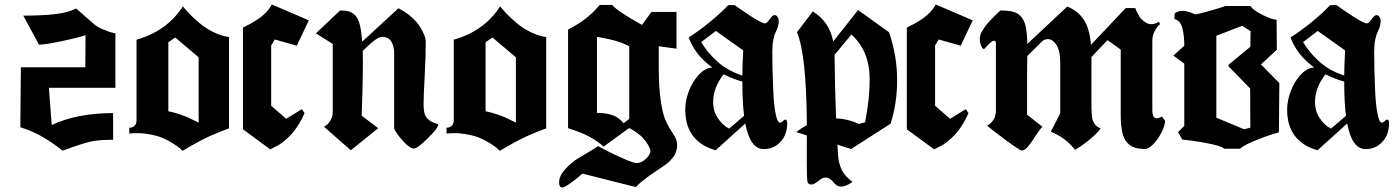

<svg xmlns="http://www.w3.org/2000/svg" viewBox="-20 -664 6242 857"><path d="M73.2 -363.8 70.8 -96.2Q132.3 -76.7 182.1 -45.9Q204.1 -32.2 223.4 -18.6Q242.7 -4.9 251 2L258.8 8.8Q350.6 -24.9 386.2 -32.5Q421.9 -40 484.9 -40V-159.2Q324.2 -159.2 210.9 -106L198.2 -272H495.1V-515.1Q487.8 -516.6 476.3 -519.5Q464.8 -522.5 439.2 -533.2Q413.6 -543.9 399.9 -556.2L319.8 -626Q281.7 -606.9 223.4 -600.6Q165 -594.2 84 -594.2L153.8 -464.8Q181.2 -464.8 250 -479Q318.8 -493.2 361.8 -506.8L360.8 -363.8Z M866.7 -408.2 762.2 -496.6 731.4 -475.6V-167.5Q757.8 -162.1 782 -153.8Q806.2 -145.5 819.3 -139.6Q832.5 -133.8 847.7 -126Q862.8 -118.2 866.7 -116.7ZM589.4 -126.5V-486.8Q725.6 -525.4 796.4 -635.7Q809.1 -619.6 825.7 -602.3Q842.3 -585 869.4 -561.8Q896.5 -538.6 931.4 -521.2Q966.3 -503.9 1002 -498.5V-90.8Q999 -89.8 986.3 -85.2Q973.6 -80.6 969.2 -78.6Q964.8 -76.7 952.4 -71.8Q939.9 -66.9 932.4 -63.5Q924.8 -60.1 911.6 -54.2Q898.4 -48.3 887 -42.2Q875.5 -36.1 860.6 -28.3Q845.7 -20.5 829.3 -11Q813 -1.5 794.9 9.3Q788.6 2.9 781 -3.7Q773.4 -10.3 750 -25.1Q726.6 -40 701.4 -50Q676.3 -60.1 637 -66.2Q597.7 -72.3 557.1 -67.9V-93.8Q571.3 -93.8 580.3 -102.5Q589.4 -111.3 589.4 -126.5Z M1064.5 -86.9V-541Q1097.2 -556.6 1121.8 -572.3Q1146.5 -587.9 1158.9 -600.1Q1171.4 -612.3 1178.7 -621.6Q1186 -630.9 1189.2 -637.2Q1192.4 -643.6 1193.4 -644L1358.4 -573.2L1304.7 -460L1206.5 -487.8L1190.4 -460.9V-191.9L1257.3 -133.8L1327.6 -176.8L1339.4 -159.2Q1326.2 -128.4 1309.3 -102.5Q1292.5 -76.7 1277.1 -60.8Q1261.7 -44.9 1245.6 -32.2Q1229.5 -19.5 1218.3 -13.7Q1207 -7.8 1197.5 -3.2Q1188 1.5 1186.5 2.9Z M1880.4 -480Q1880.4 -413.6 1875.5 -323Q1870.6 -232.4 1870.6 -199.2Q1870.6 -174.3 1874.8 -158.4Q1878.9 -142.6 1889.4 -133.1Q1899.9 -123.5 1908.2 -119.6Q1916.5 -115.7 1934.1 -109.9Q1936 -109.4 1936 -106.9Q1936 -92.8 1889.6 -46.9Q1843.3 -1 1827.6 -1Q1809.1 -1 1779.1 -34.4Q1749 -67.9 1739.3 -89.8V-430.2Q1739.3 -440.4 1737.1 -450.7Q1734.9 -460.9 1729.7 -472.9Q1724.6 -484.9 1713.1 -492.2Q1701.7 -499.5 1685.5 -499.5Q1661.1 -499.5 1599.1 -436.5Q1601.6 -344.7 1594.2 -147.9L1668 -91.8L1545.9 6.8L1426.3 -98.1L1429.2 -99.6Q1432.1 -101.6 1433.8 -102.8Q1435.5 -104 1439 -106.9Q1442.4 -109.9 1445.1 -112.8Q1447.8 -115.7 1450.9 -119.9Q1454.1 -124 1456.5 -129.2Q1459 -134.3 1461.2 -140.1Q1463.4 -146 1464.4 -153.3Q1465.3 -160.6 1465.3 -168.9V-467.8L1390.1 -515.1L1498 -617.2Q1522.9 -617.2 1538.1 -612.8Q1553.2 -608.4 1566.4 -594.2Q1579.6 -580.1 1586.4 -552Q1593.3 -523.9 1596.7 -478L1758.3 -627Q1791.5 -610.4 1816.9 -587.6Q1842.3 -564.9 1855.2 -543.7Q1868.2 -522.5 1874.3 -506.1Q1880.4 -489.7 1880.4 -480Z M2282.7 -408.2 2178.2 -496.6 2147.5 -475.6V-167.5Q2173.8 -162.1 2198 -153.8Q2222.2 -145.5 2235.4 -139.6Q2248.5 -133.8 2263.7 -126Q2278.8 -118.2 2282.7 -116.7ZM2005.4 -126.5V-486.8Q2141.6 -525.4 2212.4 -635.7Q2225.1 -619.6 2241.7 -602.3Q2258.3 -585 2285.4 -561.8Q2312.5 -538.6 2347.4 -521.2Q2382.3 -503.9 2418 -498.5V-90.8Q2415 -89.8 2402.3 -85.2Q2389.6 -80.6 2385.3 -78.6Q2380.9 -76.7 2368.4 -71.8Q2356 -66.9 2348.4 -63.5Q2340.8 -60.1 2327.6 -54.2Q2314.5 -48.3 2303 -42.2Q2291.5 -36.1 2276.6 -28.3Q2261.7 -20.5 2245.4 -11Q2229 -1.5 2210.9 9.3Q2204.6 2.9 2197 -3.7Q2189.5 -10.3 2166 -25.1Q2142.6 -40 2117.4 -50Q2092.3 -60.1 2053 -66.2Q2013.7 -72.3 1973.1 -67.9V-93.8Q1987.3 -93.8 1996.3 -102.5Q2005.4 -111.3 2005.4 -126.5Z M2822.3 64Q2842.8 64 2863 44.9Q2883.3 25.9 2883.3 8.3Q2883.3 4.9 2881.3 0Q2873.5 -18.6 2861.1 -34.7Q2848.6 -50.8 2836.4 -60.8Q2824.2 -70.8 2813.2 -78.1Q2802.2 -85.4 2795.4 -88.9L2788.6 -91.8V-92.8L2674.3 -9.8Q2654.8 -26.9 2632.1 -41.3Q2609.4 -55.7 2590.1 -64.2Q2570.8 -72.8 2554.4 -78.6Q2538.1 -84.5 2527.3 -87.9Q2516.6 -91.3 2515.6 -91.8V-532.2Q2543.5 -546.4 2567.6 -562.3Q2591.8 -578.1 2607.2 -591.6Q2622.6 -605 2633.3 -616Q2644 -627 2650.1 -634.3Q2656.2 -641.6 2656.7 -642.1H2712.4Q2735.4 -613.8 2845.7 -552.7L2887.7 -610.8H2999.5V-446.8L2920.4 -457.5V-361.3Q2920.4 -276.4 2929 -217Q2937.5 -157.7 2949.5 -129.9Q2961.4 -102.1 2973.4 -84.2Q2985.4 -66.4 2993.9 -50.8Q3002.4 -35.2 3002.4 -14.6Q3002.4 13.7 2985.4 36.6Q2968.3 59.6 2945.1 74.7Q2921.9 89.8 2883.5 116.7Q2845.2 143.6 2817.4 170.9L2579.6 110.8Q2571.8 117.7 2559.8 127.9Q2547.9 138.2 2523.4 155.5Q2499 172.9 2490.2 172.9Q2475.6 172.9 2475.6 149.9Q2475.6 121.6 2502.2 91.8Q2528.8 62 2560.5 42.7Q2592.3 23.4 2619.9 7.3Q2647.5 -8.8 2648.4 -12.2Q2664.1 -3.9 2688.2 8.8Q2712.4 21.5 2759.8 42.7Q2807.1 64 2822.3 64ZM2788.6 -133.3V-457Q2775.9 -464.4 2759.5 -470.9Q2743.2 -477.5 2728.3 -481.7Q2713.4 -485.8 2698 -489.3Q2682.6 -492.7 2671.9 -494.6Q2661.1 -496.6 2652.8 -498L2644.5 -499V-160.2Q2730.5 -160.2 2762.7 -113.8Z M3159.7 -362.8Q3083 -417.5 3053.7 -497.1Q3097.2 -523.9 3147.9 -565.4Q3198.7 -606.9 3230.5 -641.1H3259.3Q3263.7 -637.7 3271.5 -632.3Q3279.3 -627 3299.8 -612.8Q3320.3 -598.6 3337.2 -587.9Q3354 -577.1 3371.1 -568.4Q3388.2 -559.6 3394.5 -559.6Q3402.3 -559.6 3415.5 -578.1Q3428.7 -596.7 3437 -596.7Q3445.3 -596.7 3450.7 -588.6Q3456.1 -580.6 3456.1 -570.8Q3456.1 -557.1 3451.7 -543.5Q3447.3 -529.8 3441.7 -519Q3436 -508.3 3431.6 -486.1Q3427.2 -463.9 3427.2 -434.6Q3427.2 -397 3428 -360.4Q3428.7 -323.7 3431.4 -260.3Q3434.1 -196.8 3441.9 -157Q3449.7 -117.2 3461.4 -116.2Q3466.3 -116.2 3474.1 -123.3Q3481.9 -130.4 3485.4 -130.4Q3493.7 -130.4 3493.7 -111.8Q3493.7 -85 3483.2 -60.1Q3472.7 -35.2 3448 -16.8Q3423.3 1.5 3389.2 1.5Q3328.1 1.5 3306.6 -112.8L3174.3 6.8Q3136.2 -4.4 3112.8 -20.5Q3038.6 -70.3 3038.6 -173.8Q3038.6 -214.8 3054.9 -257.8Q3071.3 -300.8 3099.9 -331.1Q3128.4 -361.3 3159.7 -362.8ZM3210 -332.5Q3163.1 -272.9 3163.1 -208Q3163.1 -168 3184.1 -136.5Q3205.1 -105 3234.4 -89.8L3301.3 -147Q3293.5 -207.5 3293.5 -299.8Q3252.4 -311 3210 -332.5ZM3109.9 -476.1Q3134.8 -432.6 3180.2 -390.9Q3225.6 -349.1 3293.5 -326.7Q3293.9 -377 3297.4 -439L3175.3 -525.9Z M3601.6 159.7Q3586.9 159.7 3584 146Q3581.1 132.3 3581.1 57.6Q3581.1 43 3581.3 3.7Q3581.5 -35.6 3581.5 -59.6L3534.2 -74.2Q3555.2 -91.3 3581.5 -105.5Q3579.6 -422.4 3537.1 -520L3607.9 -612.8Q3681.6 -568.4 3699.2 -479L3810.1 -619.1L3948.2 -520Q3984.4 -415 3984.4 -306.2Q3984.4 -202.6 3955.1 -111.8L3779.3 1L3717.8 -18.1Q3719.7 16.6 3721.2 34.2Q3724.1 66.9 3737.5 94.7Q3751 122.6 3785.2 147.9Q3755.9 168.9 3734.4 168.9Q3723.1 168.9 3714.1 162.6Q3705.1 156.2 3699.7 148.7Q3694.3 141.1 3684.8 134.8Q3675.3 128.4 3663.6 128.4Q3650.9 128.4 3632.3 144Q3613.8 159.7 3601.6 159.7ZM3711.9 -135.7Q3766.6 -133.3 3814 -110.8L3841.3 -118.2Q3861.8 -220.7 3861.8 -310.1Q3861.8 -436.5 3780.3 -509.8L3705.1 -419.4V-414.1Q3706.5 -275.9 3711.9 -135.7Z M4027.8 -86.9V-541Q4060.5 -556.6 4085.2 -572.3Q4109.9 -587.9 4122.3 -600.1Q4134.8 -612.3 4142.1 -621.6Q4149.4 -630.9 4152.6 -637.2Q4155.8 -643.6 4156.7 -644L4321.8 -573.2L4268.1 -460L4169.9 -487.8L4153.8 -460.9V-191.9L4220.7 -133.8L4291 -176.8L4302.7 -159.2Q4289.6 -128.4 4272.7 -102.5Q4255.9 -76.7 4240.5 -60.8Q4225.1 -44.9 4209 -32.2Q4192.9 -19.5 4181.6 -13.7Q4170.4 -7.8 4160.9 -3.2Q4151.4 1.5 4149.9 2.9Z M5180.7 -124Q5178.7 -99.6 5162.8 -69.6Q5147 -39.6 5126.5 -19.3Q5106 1 5092.3 1Q5064 1 5045.4 -4.9Q5026.9 -10.7 5011.7 -26.6Q4996.6 -42.5 4989.5 -73.2Q4982.4 -104 4982.4 -151.9V-442.9L4923.3 -484.9L4851.6 -409.2V-226.1Q4851.6 -197.3 4851.8 -183.1Q4852.1 -168.9 4853.3 -152.3Q4854.5 -135.7 4856.9 -128.9Q4859.4 -122.1 4864.3 -113.5Q4869.1 -105 4875.5 -100.3Q4881.8 -95.7 4892.6 -89.8Q4873 -64.9 4839.8 -38.1Q4806.6 -11.2 4778.3 4.9Q4737.8 -48.8 4670.4 -76.2L4712.4 -158.2V-382.8Q4712.4 -438.5 4695.1 -463.9Q4677.7 -489.3 4658.2 -489.3Q4641.6 -489.3 4632.3 -480Q4596.7 -444.8 4565.4 -414.1Q4565.4 -397.5 4564.5 -352.5V-151.9L4633.3 -98.1Q4621.6 -87.9 4604 -60.1Q4586.4 -32.2 4570.6 -12.2Q4554.7 7.8 4541.5 7.8Q4532.2 7.8 4469 -38.8Q4405.8 -85.4 4386.2 -103L4389.2 -105Q4392.6 -106.9 4394.8 -108.4Q4397 -109.9 4401.1 -113.5Q4405.3 -117.2 4408 -120.6Q4410.6 -124 4414.3 -129.6Q4418 -135.3 4420.2 -141.4Q4422.4 -147.5 4423.8 -155.5Q4425.3 -163.6 4425.3 -172.9V-469.2Q4425.3 -482.4 4417.5 -482.4Q4410.6 -482.4 4400.1 -473.1Q4389.6 -463.9 4381.6 -454.3Q4373.5 -444.8 4372.6 -444.8Q4366.2 -444.8 4359.9 -458.7Q4353.5 -472.7 4353.5 -489.7Q4353.5 -499 4356.2 -508.5Q4358.9 -518.1 4366 -528.8Q4373 -539.6 4378.2 -547.4Q4383.3 -555.2 4394.8 -567.1Q4406.2 -579.1 4411.1 -584.2Q4416 -589.4 4429.4 -602.1Q4442.9 -614.7 4445.3 -617.2Q4481.9 -617.2 4503.7 -611.1Q4525.4 -605 4539.6 -587.4Q4553.7 -569.8 4559.1 -542.2Q4564.5 -514.6 4565.4 -467.8Q4629.9 -527.3 4743.7 -634.8Q4790.5 -616.2 4816.9 -577.1Q4843.3 -538.1 4849.6 -463.9L5004.4 -627.9H5047.4Q5048.8 -623 5052 -616Q5055.2 -608.9 5061.3 -597.4Q5067.4 -585.9 5076.4 -577.1Q5085.4 -568.4 5096.4 -561.8Q5107.4 -555.2 5122.3 -556.2Q5137.2 -557.1 5153.3 -566.9L5157.7 -556.2Q5145 -545.4 5134.3 -525.9Q5123.5 -506.3 5123.5 -482.9V-171.9Q5123.5 -144.5 5134.5 -138.2Q5145.5 -131.8 5166.5 -144Q5168.9 -140.1 5174.3 -133.1Q5179.7 -126 5180.7 -124Z M5409.2 -138.7 5533.2 -86.9 5561 -94.2 5560.1 -269 5463.4 -368.2V-375L5561 -455.1L5562 -524.9L5524.4 -548.8L5409.2 -504.4ZM5260.7 -615.7Q5279.3 -615.7 5315.4 -599.6Q5328.1 -601.6 5361.1 -610.4Q5394 -619.1 5421.1 -627.7Q5448.2 -636.2 5448.2 -637.2H5561Q5574.2 -617.7 5616.5 -596.9Q5658.7 -576.2 5678.2 -576.2L5679.2 -441.9L5608.4 -376.5L5690.4 -293L5688.5 -73.2Q5683.6 -72.3 5651.6 -62.3Q5619.6 -52.2 5575.9 -33.9Q5532.2 -15.6 5514.2 0H5444.3Q5435.5 -10.3 5388.7 -20.5Q5341.8 -30.8 5299.8 -36.1L5257.3 -41L5238.3 -74.2L5266.1 -102.1V-379.9L5217.3 -416L5266.1 -459.5Q5266.1 -507.8 5257.1 -540Q5248 -572.3 5222.2 -579.1L5223.1 -604Q5237.8 -615.7 5260.7 -615.7Z M5846.2 -362.8Q5769.5 -417.5 5740.2 -497.1Q5783.7 -523.9 5834.5 -565.4Q5885.3 -606.9 5917 -641.1H5945.8Q5950.2 -637.7 5958 -632.3Q5965.8 -627 5986.3 -612.8Q6006.8 -598.6 6023.7 -587.9Q6040.5 -577.1 6057.6 -568.4Q6074.7 -559.6 6081.1 -559.6Q6088.9 -559.6 6102.1 -578.1Q6115.2 -596.7 6123.5 -596.7Q6131.8 -596.7 6137.2 -588.6Q6142.6 -580.6 6142.6 -570.8Q6142.6 -557.1 6138.2 -543.5Q6133.8 -529.8 6128.2 -519Q6122.6 -508.3 6118.2 -486.1Q6113.8 -463.9 6113.8 -434.6Q6113.8 -397 6114.5 -360.4Q6115.2 -323.7 6117.9 -260.3Q6120.6 -196.8 6128.4 -157Q6136.2 -117.2 6147.9 -116.2Q6152.8 -116.2 6160.6 -123.3Q6168.5 -130.4 6171.9 -130.4Q6180.2 -130.4 6180.2 -111.8Q6180.2 -85 6169.7 -60.1Q6159.2 -35.2 6134.5 -16.8Q6109.9 1.5 6075.7 1.5Q6014.6 1.5 5993.2 -112.8L5860.8 6.8Q5822.8 -4.4 5799.3 -20.5Q5725.1 -70.3 5725.1 -173.8Q5725.1 -214.8 5741.5 -257.8Q5757.8 -300.8 5786.4 -331.1Q5814.9 -361.3 5846.2 -362.8ZM5896.5 -332.5Q5849.6 -272.9 5849.6 -208Q5849.6 -168 5870.6 -136.5Q5891.6 -105 5920.9 -89.8L5987.8 -147Q5980 -207.5 5980 -299.8Q5939 -311 5896.5 -332.5ZM5796.4 -476.1Q5821.3 -432.6 5866.7 -390.9Q5912.1 -349.1 5980 -326.7Q5980.5 -377 5983.9 -439L5861.8 -525.9Z"/></svg>

Font: KJV1611
Style: Regular
Weight: 400
Version: Version 3.6.1